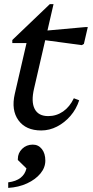

<svg xmlns="http://www.w3.org/2000/svg" viewBox="-20 -624 451 936"><path d="M181 12Q106 12 70 -37.5Q34 -87 52 -166L122 -469L152 -414H40V-429L223 -604H241L146 -192Q131 -128 149 -93Q167 -58 215 -58Q255 -58 287.5 -80.5Q320 -103 340 -145L366 -135Q352 -92 323.5 -59Q295 -26 258 -7Q221 12 181 12ZM379 -404 155 -434 164 -471 396 -492H408L389 -410ZM20 292V265Q58 260 80 243Q102 226 109 197L67 156V151Q67 122 88 101.5Q109 81 140 81Q167 81 184 102.5Q201 124 201 159Q201 193 177 222Q153 251 112 270Q71 289 20 292Z"/></svg>

Font: Platypi Light
Style: Italic
Weight: 300
Italic angle: -13°
Designer: David Sargent
Foundry: Bolt Cutter Type
Version: Version 1.200